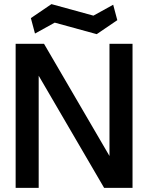

<svg xmlns="http://www.w3.org/2000/svg" viewBox="-20 -913 720 933"><path d="M56 0V-700H194L512 -155V-700H624V0H486L168 -545V0ZM150 -750 130 -825 230 -893 434 -837 530 -890 550 -815 450 -747 246 -803Z"/></svg>

Font: Tektur Medium
Style: Regular
Weight: 500
Designer: Adam Jagosz
Foundry: Adam Jagosz
Version: Version 1.005;gftools[0.9.30]